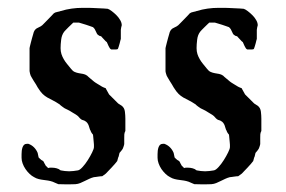

<svg xmlns="http://www.w3.org/2000/svg" viewBox="-20 -467 738 495"><path d="M35.6 -69.3Q35.6 -73.7 36.1 -78.4Q36.6 -83 38.1 -87.2Q39.6 -91.3 42.2 -93.8Q44.9 -96.2 49.3 -96.2H53.2Q61.5 -93.3 67.6 -87.2Q73.7 -81.1 77.1 -72.8L79.6 -61Q80.6 -60.1 82.8 -57.9Q85 -55.7 86.4 -54.7L91.3 -51.8Q92.3 -50.8 94.7 -45.7Q97.2 -40.5 98.1 -39.6Q99.1 -39.1 101.1 -36.9Q103 -34.7 104 -33.7Q106.4 -34.7 109.1 -34.7Q111.8 -34.7 114.3 -34.7Q119.6 -34.7 125.7 -33.2Q131.8 -31.7 136.2 -27.8Q141.6 -26.9 147 -26.1Q152.3 -25.4 158.2 -25.4Q163.6 -25.4 169.4 -26.1Q175.3 -26.9 181.2 -27.8Q186 -28.8 193.1 -36.6Q200.2 -44.4 206.5 -54.4Q212.9 -64.5 217.5 -74Q222.2 -83.5 222.2 -87.9V-93.8Q222.2 -95.7 221.7 -99.9Q221.2 -104 220.9 -108.4Q220.7 -112.8 220.2 -116Q219.7 -119.1 219.7 -120.1Q218.8 -120.6 216.3 -124.3Q213.9 -127.9 213.9 -129.4Q211.9 -132.3 210.9 -136.2Q210 -140.1 208.5 -143.8Q207 -147.5 204.8 -150.4Q202.6 -153.3 198.7 -155.3Q197.8 -156.2 194.1 -157.2Q190.4 -158.2 190.4 -158.7Q189.5 -158.7 185.5 -162.6Q181.6 -166.5 181.2 -167.5Q180.2 -168.5 177.7 -170.2Q175.3 -171.9 172.4 -173.6Q169.4 -175.3 167 -176.8Q164.6 -178.2 163.1 -179.2Q162.6 -179.7 159.9 -181.2Q157.2 -182.6 154.3 -184.1Q151.4 -185.5 148.7 -186.8Q146 -188 145.5 -188.5Q144 -189.5 139.2 -193.1Q134.3 -196.8 133.8 -197.8Q123.5 -204.6 116 -208.3Q108.4 -211.9 102.1 -215.6Q95.7 -219.2 89.8 -224.9Q84 -230.5 77.1 -241.7Q75.7 -244.6 72.8 -249.3Q69.8 -253.9 66.9 -258.5Q64 -263.2 61.8 -267.1Q59.6 -271 59.1 -272Q58.6 -272.9 57.4 -277.3Q56.2 -281.7 56.2 -283.7V-342.8Q56.2 -343.3 57.1 -347.4Q58.1 -351.6 59.6 -357.4Q61 -363.3 62.7 -369.1Q64.5 -375 65.4 -378.4Q66.9 -385.3 69.1 -388.4Q71.3 -391.6 74.2 -393.6Q77.1 -395.5 80.8 -397Q84.5 -398.4 88.9 -401.9Q90.3 -403.3 94.7 -407.7Q99.1 -412.1 104 -417.2Q108.9 -422.4 113.3 -426.8Q117.7 -431.2 118.7 -432.6Q121.6 -435.1 127.9 -436.3Q134.3 -437.5 136.2 -438.5Q150.9 -442.9 164.6 -444.8Q178.2 -446.8 193.8 -446.8H208Q210.9 -446.8 218 -446.5Q225.1 -446.3 232.9 -445.8Q240.7 -445.3 247.8 -445.1Q254.9 -444.8 257.8 -444.3Q262.2 -442.9 268.3 -438.2Q274.4 -433.6 280.3 -427.7Q286.1 -421.9 290 -415Q293.9 -408.2 293.9 -401.9Q293.5 -401.4 292.5 -396.5Q291.5 -391.6 291.5 -390.1V-366.7Q291 -365.7 290.3 -362.5Q289.6 -359.4 288.6 -355.5Q287.6 -351.6 286.4 -347.9Q285.2 -344.2 284.7 -342.8Q284.2 -340.3 282 -339.8Q279.8 -339.4 277.3 -339.4H267.1Q264.6 -340.3 262.9 -343Q261.2 -345.7 259.8 -348.6Q258.3 -351.6 257.3 -354.2Q256.3 -356.9 255.4 -358.4Q254.4 -358.9 252.4 -360.8Q250.5 -362.8 248.3 -365.2Q246.1 -367.7 243.9 -369.9Q241.7 -372.1 240.7 -373.5Q240.2 -373.5 237.5 -374.3Q234.9 -375 234.4 -376Q231.4 -377.4 230 -380.1Q228.5 -382.8 227.3 -385.7Q226.1 -388.7 224.4 -391.6Q222.7 -394.5 219.7 -397Q217.8 -397.5 212.9 -399.4Q208 -401.4 202.1 -403.1Q196.3 -404.8 190.9 -406.5Q185.5 -408.2 183.6 -408.7H168.9Q167.5 -407.2 164.1 -404.1Q160.6 -400.9 156.7 -397Q152.8 -393.1 149.7 -389.9Q146.5 -386.7 145.5 -385.3Q139.2 -377 137.7 -364.7Q136.2 -352.5 136.2 -342.8Q136.2 -334.5 138.4 -327.6Q140.6 -320.8 144.3 -314.5Q147.9 -308.1 152.8 -302.2Q157.7 -296.4 163.1 -289.6Q167.5 -283.7 172.6 -281.5Q177.7 -279.3 183.3 -278.3Q189 -277.3 194.3 -276.4Q199.7 -275.4 204.6 -272Q205.1 -271.5 207.8 -269Q210.4 -266.6 213.4 -264.2Q216.3 -261.7 219 -259.5Q221.7 -257.3 222.2 -256.8Q223.1 -255.9 225.8 -254.2Q228.5 -252.4 231.4 -250.7Q234.4 -249 237.1 -247.3Q239.7 -245.6 240.7 -245.1Q241.7 -244.1 246.6 -241.9Q251.5 -239.7 252.9 -239.3Q252.9 -238.3 254.4 -235.8Q255.9 -233.4 261.2 -223.6L284.7 -200.2L293.9 -194.3Q300.8 -189 302 -179.2Q303.2 -169.4 303.2 -160.6V-129.4Q300.8 -125 300.5 -120.4Q300.3 -115.7 300.3 -111.3V-96.2Q300.3 -94.2 298.8 -89.8Q297.4 -85.4 296.9 -84.5Q296.9 -84 295.7 -82.3Q294.4 -80.6 293 -78.6Q291.5 -76.7 290 -75Q288.6 -73.2 288.1 -72.8Q287.6 -71.3 286.6 -66.4Q285.6 -61.5 284.7 -61L282.2 -51.8Q280.8 -49.8 276.6 -44.9Q272.5 -40 267.6 -34.9Q262.7 -29.8 258.5 -25.4Q254.4 -21 252.9 -19.5Q251.5 -18.1 248 -15.9Q244.6 -13.7 243.7 -12.7Q242.7 -12.7 239.7 -12.5Q236.8 -12.2 233.2 -11.7Q229.5 -11.2 226.3 -10.7Q223.1 -10.3 222.2 -10.3Q216.3 -8.8 210.4 -6.1Q204.6 -3.4 198.7 -0.5Q192.9 2.4 187 4.9Q181.2 7.3 174.8 7.8Q174.3 7.8 166 8.1Q157.7 8.3 152.3 8.3L130.4 7.8Q128.4 6.8 122.8 4.6Q117.2 2.4 115.7 1.5Q109.9 -0.5 103.8 -1.5Q97.7 -2.4 91.6 -3.2Q85.4 -3.9 79.6 -5.4Q73.7 -6.8 67.9 -10.3Q62 -13.2 56.2 -18.8Q50.3 -24.4 45.7 -31.2Q41 -38.1 38.3 -45.7Q35.6 -53.2 35.6 -60.1ZM386.2 -69.3Q386.2 -73.7 386.7 -78.4Q387.2 -83 388.7 -87.2Q390.1 -91.3 392.8 -93.8Q395.5 -96.2 399.9 -96.2H403.8Q412.1 -93.3 418.2 -87.2Q424.3 -81.1 427.7 -72.8L430.2 -61Q431.2 -60.1 433.3 -57.9Q435.5 -55.7 437 -54.7L441.9 -51.8Q442.9 -50.8 445.3 -45.7Q447.8 -40.5 448.7 -39.6Q449.7 -39.1 451.7 -36.9Q453.6 -34.7 454.6 -33.7Q457 -34.7 459.7 -34.7Q462.4 -34.7 464.8 -34.7Q470.2 -34.7 476.3 -33.2Q482.4 -31.7 486.8 -27.8Q492.2 -26.9 497.6 -26.1Q502.9 -25.4 508.8 -25.4Q514.2 -25.4 520 -26.1Q525.9 -26.9 531.7 -27.8Q536.6 -28.8 543.7 -36.6Q550.8 -44.4 557.1 -54.4Q563.5 -64.5 568.1 -74Q572.8 -83.5 572.8 -87.9V-93.8Q572.8 -95.7 572.3 -99.9Q571.8 -104 571.5 -108.4Q571.3 -112.8 570.8 -116Q570.3 -119.1 570.3 -120.1Q569.3 -120.6 566.9 -124.3Q564.5 -127.9 564.5 -129.4Q562.5 -132.3 561.5 -136.2Q560.5 -140.1 559.1 -143.8Q557.6 -147.5 555.4 -150.4Q553.2 -153.3 549.3 -155.3Q548.3 -156.2 544.7 -157.2Q541 -158.2 541 -158.7Q540 -158.7 536.1 -162.6Q532.2 -166.5 531.7 -167.5Q530.8 -168.5 528.3 -170.2Q525.9 -171.9 522.9 -173.6Q520 -175.3 517.6 -176.8Q515.1 -178.2 513.7 -179.2Q513.2 -179.7 510.5 -181.2Q507.8 -182.6 504.9 -184.1Q502 -185.5 499.3 -186.8Q496.6 -188 496.1 -188.5Q494.6 -189.5 489.7 -193.1Q484.9 -196.8 484.4 -197.8Q474.1 -204.6 466.6 -208.3Q459 -211.9 452.6 -215.6Q446.3 -219.2 440.4 -224.9Q434.6 -230.5 427.7 -241.7Q426.3 -244.6 423.3 -249.3Q420.4 -253.9 417.5 -258.5Q414.6 -263.2 412.4 -267.1Q410.2 -271 409.7 -272Q409.2 -272.9 408 -277.3Q406.7 -281.7 406.7 -283.7V-342.8Q406.7 -343.3 407.7 -347.4Q408.7 -351.6 410.2 -357.4Q411.6 -363.3 413.3 -369.1Q415 -375 416 -378.4Q417.5 -385.3 419.7 -388.4Q421.9 -391.6 424.8 -393.6Q427.7 -395.5 431.4 -397Q435.1 -398.4 439.5 -401.9Q440.9 -403.3 445.3 -407.7Q449.7 -412.1 454.6 -417.2Q459.5 -422.4 463.9 -426.8Q468.3 -431.2 469.2 -432.6Q472.2 -435.1 478.5 -436.3Q484.9 -437.5 486.8 -438.5Q501.5 -442.9 515.1 -444.8Q528.8 -446.8 544.4 -446.8H558.6Q561.5 -446.8 568.6 -446.5Q575.7 -446.3 583.5 -445.8Q591.3 -445.3 598.4 -445.1Q605.5 -444.8 608.4 -444.3Q612.8 -442.9 618.9 -438.2Q625 -433.6 630.9 -427.7Q636.7 -421.9 640.6 -415Q644.5 -408.2 644.5 -401.9Q644 -401.4 643.1 -396.5Q642.1 -391.6 642.1 -390.1V-366.7Q641.6 -365.7 640.9 -362.5Q640.1 -359.4 639.2 -355.5Q638.2 -351.6 637 -347.9Q635.7 -344.2 635.3 -342.8Q634.8 -340.3 632.6 -339.8Q630.4 -339.4 627.9 -339.4H617.7Q615.2 -340.3 613.5 -343Q611.8 -345.7 610.4 -348.6Q608.9 -351.6 607.9 -354.2Q606.9 -356.9 606 -358.4Q605 -358.9 603 -360.8Q601.1 -362.8 598.9 -365.2Q596.7 -367.7 594.5 -369.9Q592.3 -372.1 591.3 -373.5Q590.8 -373.5 588.1 -374.3Q585.4 -375 585 -376Q582 -377.4 580.6 -380.1Q579.1 -382.8 577.9 -385.7Q576.7 -388.7 575 -391.6Q573.2 -394.5 570.3 -397Q568.4 -397.5 563.5 -399.4Q558.6 -401.4 552.7 -403.1Q546.9 -404.8 541.5 -406.5Q536.1 -408.2 534.2 -408.7H519.5Q518.1 -407.2 514.6 -404.1Q511.2 -400.9 507.3 -397Q503.4 -393.1 500.2 -389.9Q497.1 -386.7 496.1 -385.3Q489.7 -377 488.3 -364.7Q486.8 -352.5 486.8 -342.8Q486.8 -334.5 489 -327.6Q491.2 -320.8 494.9 -314.5Q498.5 -308.1 503.4 -302.2Q508.3 -296.4 513.7 -289.6Q518.1 -283.7 523.2 -281.5Q528.3 -279.3 533.9 -278.3Q539.6 -277.3 544.9 -276.4Q550.3 -275.4 555.2 -272Q555.7 -271.5 558.3 -269Q561 -266.6 564 -264.2Q566.9 -261.7 569.6 -259.5Q572.3 -257.3 572.8 -256.8Q573.7 -255.9 576.4 -254.2Q579.1 -252.4 582 -250.7Q585 -249 587.6 -247.3Q590.3 -245.6 591.3 -245.1Q592.3 -244.1 597.2 -241.9Q602.1 -239.7 603.5 -239.3Q603.5 -238.3 605 -235.8Q606.4 -233.4 611.8 -223.6L635.3 -200.2L644.5 -194.3Q651.4 -189 652.6 -179.2Q653.8 -169.4 653.8 -160.6V-129.4Q651.4 -125 651.1 -120.4Q650.9 -115.7 650.9 -111.3V-96.2Q650.9 -94.2 649.4 -89.8Q647.9 -85.4 647.5 -84.5Q647.5 -84 646.2 -82.3Q645 -80.6 643.6 -78.6Q642.1 -76.7 640.6 -75Q639.2 -73.2 638.7 -72.8Q638.2 -71.3 637.2 -66.4Q636.2 -61.5 635.3 -61L632.8 -51.8Q631.3 -49.8 627.2 -44.9Q623 -40 618.2 -34.9Q613.3 -29.8 609.1 -25.4Q605 -21 603.5 -19.5Q602.1 -18.1 598.6 -15.9Q595.2 -13.7 594.2 -12.7Q593.3 -12.7 590.3 -12.5Q587.4 -12.2 583.7 -11.7Q580.1 -11.2 576.9 -10.7Q573.7 -10.3 572.8 -10.3Q566.9 -8.8 561 -6.1Q555.2 -3.4 549.3 -0.5Q543.5 2.4 537.6 4.9Q531.7 7.3 525.4 7.8Q524.9 7.8 516.6 8.1Q508.3 8.3 502.9 8.3L481 7.8Q479 6.8 473.4 4.6Q467.8 2.4 466.3 1.5Q460.4 -0.5 454.3 -1.5Q448.2 -2.4 442.1 -3.2Q436 -3.9 430.2 -5.4Q424.3 -6.8 418.5 -10.3Q412.6 -13.2 406.7 -18.8Q400.9 -24.4 396.2 -31.2Q391.6 -38.1 388.9 -45.7Q386.2 -53.2 386.2 -60.1Z"/></svg>

Font: IM FELL English SC
Style: Regular
Weight: 400
Designer: Igino Marini
Foundry: Igino Marini
Version: 3.00